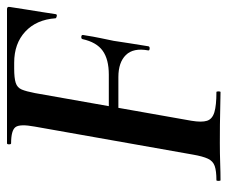

<svg xmlns="http://www.w3.org/2000/svg" viewBox="-72 -594 665 562"><g transform="rotate(-90 261.0 -312.5)"><path d="M15 0Q13 0 13 -6Q13 -12 15 -12Q42 -12 56.5 -17Q71 -22 78 -37Q85 -52 90 -81L172 -544Q180 -587 170.5 -600Q161 -613 123 -613Q120 -613 120 -619Q120 -625 123 -625H516Q524 -625 522 -616Q519 -597 515 -571Q511 -545 507 -521Q503 -497 501 -482Q500 -478 494.5 -479.5Q489 -481 489 -483Q485 -539 450 -571.5Q415 -604 359 -604H342Q314 -604 300 -599.5Q286 -595 280.5 -582Q275 -569 270 -543L189 -85Q184 -55 189 -39.5Q194 -24 214 -18Q234 -12 273 -12Q275 -12 275 -6Q275 0 273 0Q254 0 218 -1Q182 -2 124 -2Q93 -2 65 -1Q37 0 15 0ZM407 -211Q406 -207 400 -207.5Q394 -208 395 -212Q403 -255 381.5 -277Q360 -299 317 -299H184L187 -327H324Q369 -327 394 -345Q419 -363 428 -404Q429 -408 435 -407.5Q441 -407 440 -402Q435 -370 431 -351.5Q427 -333 423 -313Q419 -288 415.5 -264Q412 -240 407 -211Z"/></g></svg>

Font: Cormorant Light
Style: Italic
Weight: 300
Italic angle: -10°
Designer: Christian Thalmann (Catharsis Fonts)
Foundry: Catharsis Fonts
Version: Version 4.000